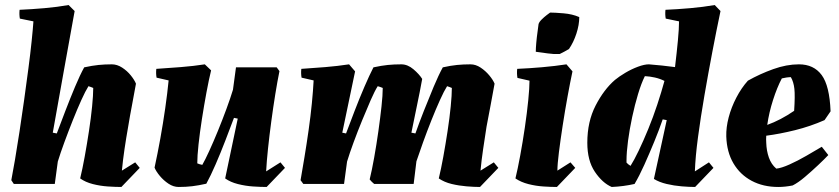

<svg xmlns="http://www.w3.org/2000/svg" viewBox="-20 -732 3338 764"><path d="M463 12Q440 12 409.5 10Q379 8 349.5 0.5Q320 -7 299 -22Q308 -59 317 -108.5Q326 -158 334 -210.5Q342 -263 346.5 -308.5Q351 -354 351 -382Q342 -386 332 -389Q320 -370 303.5 -333.5Q287 -297 269.5 -253Q252 -209 236 -165.5Q220 -122 210 -89L198 0H35L25 -15Q31 -45 39.5 -95.5Q48 -146 57.5 -207.5Q67 -269 76 -334Q85 -399 93 -459.5Q101 -520 106 -569Q111 -618 113 -647L59 -658Q56 -675 58 -693Q105 -695 156.5 -699.5Q208 -704 253 -712L277 -688Q255 -567 233 -444.5Q211 -322 190 -204L206 -201Q221 -241 240 -290.5Q259 -340 278.5 -386.5Q298 -433 315 -464Q347 -471 372 -473.5Q397 -476 425 -476Q446 -476 466 -463Q486 -450 500.5 -432Q515 -414 521 -399Q514 -359 505.5 -315Q497 -271 490 -228Q482 -183 475.5 -139Q469 -95 465 -53L518 -86L536 -64Z M691 12Q670 12 650.5 -1Q631 -14 616 -32Q601 -50 595 -65Q607 -120 618 -181Q629 -242 637.5 -301.5Q646 -361 651 -412L603 -423Q600 -440 602 -458Q649 -461 699.5 -465Q750 -469 795 -476L820 -452Q811 -415 801.5 -364Q792 -313 783.5 -258.5Q775 -204 770 -157.5Q765 -111 765 -82Q774 -78 785 -76Q796 -95 812.5 -131Q829 -167 847 -211Q865 -255 881 -298.5Q897 -342 907 -375L919 -464H1081L1092 -449Q1084 -410 1075.5 -357.5Q1067 -305 1059.5 -249Q1052 -193 1046.5 -141Q1041 -89 1039 -50L1096 -86L1114 -64L1041 12Q1017 12 987 10Q957 8 927 0.5Q897 -7 876 -22L926 -260L911 -263Q896 -223 877 -173.5Q858 -124 838 -78Q818 -32 801 -1Q770 6 745 9Q720 12 691 12Z M1890 12Q1867 12 1836.5 9.5Q1806 7 1777 0Q1748 -7 1726 -22Q1735 -59 1744 -108.5Q1753 -158 1761 -210.5Q1769 -263 1773.5 -308.5Q1778 -354 1778 -382Q1769 -386 1759 -389Q1747 -370 1730.5 -333.5Q1714 -297 1696.5 -253Q1679 -209 1663.5 -166Q1648 -123 1637 -90L1626 0H1469Q1459 -8 1451 -18Q1460 -55 1469 -105.5Q1478 -156 1485.5 -209Q1493 -262 1498 -308Q1503 -354 1503 -382Q1494 -386 1483 -389Q1471 -370 1455 -333.5Q1439 -297 1421 -253Q1403 -209 1387 -165.5Q1371 -122 1361 -89L1349 0H1187L1176 -15Q1183 -55 1191.5 -106.5Q1200 -158 1208 -214Q1216 -270 1221 -321.5Q1226 -373 1228 -412L1180 -423Q1177 -440 1179 -458Q1226 -461 1274.5 -465Q1323 -469 1369 -476L1393 -448L1342 -204L1357 -201Q1372 -241 1391 -290.5Q1410 -340 1430 -386.5Q1450 -433 1466 -464Q1498 -471 1523 -473.5Q1548 -476 1577 -476Q1602 -476 1625 -456.5Q1648 -437 1660 -418Q1651 -368 1639.5 -313.5Q1628 -259 1617 -204L1633 -201Q1647 -241 1666.5 -290.5Q1686 -340 1705.5 -386.5Q1725 -433 1742 -464Q1773 -471 1798.5 -473.5Q1824 -476 1852 -476Q1873 -476 1892.5 -463Q1912 -450 1927 -432Q1942 -414 1948 -399Q1941 -359 1932.5 -315Q1924 -271 1916 -228Q1909 -183 1902.5 -139Q1896 -95 1892 -53L1945 -86L1963 -64Z M2087 -411 2039 -422Q2036 -440 2038 -458Q2085 -460 2137 -464.5Q2189 -469 2234 -476L2258 -448Q2249 -406 2238.5 -348.5Q2228 -291 2219 -232.5Q2210 -174 2204 -126Q2198 -78 2198 -53L2250 -86L2269 -64L2196 12Q2172 12 2142 10Q2112 8 2082.5 0.5Q2053 -7 2031 -22Q2040 -59 2050 -113Q2060 -167 2068.5 -225Q2077 -283 2082 -333Q2087 -383 2087 -411ZM2112 -526Q2112 -540 2114 -562.5Q2116 -585 2119 -605.5Q2122 -626 2123 -636Q2125 -644 2135 -654Q2145 -664 2155.5 -672Q2166 -680 2169 -682Q2187 -682 2222.5 -679Q2258 -676 2285 -664Q2285 -633 2273.5 -598Q2262 -563 2244 -537Q2236 -532 2226.5 -527Q2217 -522 2207 -517Q2183 -516 2159.5 -519.5Q2136 -523 2112 -526Z M2414 12Q2377 -4 2347 -48.5Q2317 -93 2317 -164Q2317 -248 2350 -312Q2383 -376 2427 -414Q2444 -428 2468.5 -442.5Q2493 -457 2518.5 -466.5Q2544 -476 2562 -476Q2614 -472 2666 -465Q2673 -523 2677.5 -571Q2682 -619 2682 -647L2629 -658Q2626 -675 2628 -693Q2675 -695 2726.5 -699.5Q2778 -704 2824 -712L2847 -688Q2831 -612 2814.5 -525.5Q2798 -439 2783 -352Q2768 -265 2757.5 -186.5Q2747 -108 2745 -50L2801 -86L2819 -64L2746 12Q2723 12 2692.5 9.5Q2662 7 2632.5 0Q2603 -7 2582 -20L2633 -254L2617 -257Q2603 -216 2583.5 -168.5Q2564 -121 2544 -76.5Q2524 -32 2505 0Q2483 5 2460 8Q2437 11 2414 12ZM2489 -72Q2503 -94 2521.5 -132.5Q2540 -171 2559.5 -218.5Q2579 -266 2595.5 -316Q2612 -366 2624 -410Q2606 -419 2586 -423.5Q2566 -428 2546 -429Q2532 -401 2519 -358Q2506 -315 2495.5 -266Q2485 -217 2479 -171.5Q2473 -126 2473 -93V-85Q2479 -78 2489 -72Z M3077 12Q3017 12 2971 -12.5Q2925 -37 2898.5 -82Q2872 -127 2870 -189Q2869 -225 2879.5 -265Q2890 -305 2910 -343.5Q2930 -382 2956 -411Q3004 -438 3057 -457Q3110 -476 3159 -476Q3218 -476 3249.5 -433.5Q3281 -391 3285 -289L3261 -254Q3204 -229 3143.5 -214Q3083 -199 3029 -192Q3028 -177 3029 -164Q3030 -132 3039.5 -105Q3049 -78 3069 -61Q3089 -63 3121.5 -77.5Q3154 -92 3188.5 -112Q3223 -132 3250 -148L3276 -115Q3261 -99 3235.5 -75Q3210 -51 3183 -28Q3156 -5 3134 6Q3119 9 3104.5 10.5Q3090 12 3077 12ZM3091 -420Q3072 -384 3056 -334Q3040 -284 3033 -235Q3086 -254 3140 -291Q3144 -351 3141 -378.5Q3138 -406 3127 -425Q3119 -425 3109 -423.5Q3099 -422 3091 -420Z"/></svg>

Font: Albura ExtraBold
Style: Italic
Weight: 758
Italic angle: -7°
Designer: Mercedes Jáuregui
Foundry: Omnibus-Type Team
Version: Version 1.000; ttfautohint (v1.8.3)